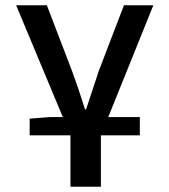

<svg xmlns="http://www.w3.org/2000/svg" viewBox="-20 -511 640 725"><path d="M92 0V-63L169 -69H508V0ZM246 194V0L41 -491H157L252 -243Q266 -205 278 -169Q290 -133 301 -98H305Q317 -133 328.5 -169Q340 -205 353 -243L448 -491H559L361 0V194Z"/></svg>

Font: Source Code Pro SemiBold
Style: Regular
Weight: 600
Monospace: yes
Designer: Paul D. Hunt, Teo Tuominen
Foundry: Adobe Systems Incorporated
Version: Version 1.018;hotconv 1.0.116;makeotfexe 2.5.65601